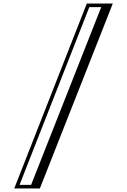

<svg xmlns="http://www.w3.org/2000/svg" viewBox="-20 -831 711 1079"><path d="M89.8 208H154.8L548.8 -791H481.9ZM204.1 228H60.1L467.8 -811H613.8Z"/></svg>

Font: Jacques Francois Shadow
Style: Regular
Weight: 400
Designer: Alexei Vanyashin, Nikita Kanarev (i@xarsok.ru)
Foundry: Cyreal (www.cyreal.org)
Version: Version 1.003